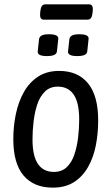

<svg xmlns="http://www.w3.org/2000/svg" viewBox="-20 -854 510 880"><path d="M222 6Q135 6 88 -49.5Q41 -105 41 -216Q41 -277 53 -333Q65 -389 90 -433Q115 -477 155 -503Q195 -529 251 -529Q337 -529 383.5 -472Q430 -415 430 -302Q430 -242 419 -186.5Q408 -131 383 -87.5Q358 -44 318.5 -19Q279 6 222 6ZM227 -66Q263 -66 286 -88Q309 -110 321 -146Q333 -182 338 -224Q343 -266 343 -306Q343 -383 318 -420Q293 -457 245 -457Q209 -457 186 -434.5Q163 -412 151 -376Q139 -340 134 -297.5Q129 -255 129 -215Q129 -139 154 -102.5Q179 -66 227 -66ZM334 -597Q289 -597 292 -619L298 -675Q300 -686 310.5 -691.5Q321 -697 344 -697Q389 -697 386 -675L380 -619Q379 -608 368 -602.5Q357 -597 334 -597ZM195 -597Q150 -597 153 -619L159 -675Q161 -686 171.5 -691.5Q182 -697 205 -697Q250 -697 247 -675L241 -619Q240 -608 229 -602.5Q218 -597 195 -597ZM180 -764Q161 -764 164 -794L165 -804Q168 -834 187 -834H389Q408 -834 405 -804L404 -794Q401 -764 382 -764Z"/></svg>

Font: Asap Condensed Condensed Regular
Style: Italic
Weight: 400
Width: 3
Italic angle: -6°
Designer: Pablo Cosgaya
Foundry: Omnibus-Type
Version: Version 3.001; ttfautohint (v1.8.4.7-5d5b)